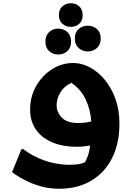

<svg xmlns="http://www.w3.org/2000/svg" viewBox="-20 -900 808 1180"><path d="M343 260Q281 260 228.5 244.5Q176 229 137 209Q98 189 76 173.5Q54 158 54 158L112 16H122Q182 61 250.5 85.5Q319 110 398 113Q429 113 455 110Q481 107 502 97Q513 79 521.5 54Q530 29 534 -6Q513 -2 491.5 0Q470 2 451 2Q367 2 302.5 -24.5Q238 -51 201.5 -102.5Q165 -154 165 -229Q165 -287 186 -338Q207 -389 244 -428.5Q281 -468 328.5 -490.5Q376 -513 429 -513Q481 -513 531.5 -486.5Q582 -460 623 -411Q664 -362 689 -293.5Q714 -225 714 -141Q714 -18 668.5 72Q623 162 540 211Q457 260 343 260ZM328 -252Q328 -211 359.5 -177.5Q391 -144 461 -144Q480 -144 500 -146Q520 -148 541 -154Q536 -226 506.5 -289Q477 -352 418 -391Q373 -369 350.5 -331.5Q328 -294 328 -252ZM415 -735Q385 -735 363.5 -754Q342 -773 342 -807Q342 -842 363.5 -861Q385 -880 415 -880Q446 -880 467 -861Q488 -842 488 -807Q488 -773 467 -754Q446 -735 415 -735ZM519 -584Q486 -584 463 -605Q440 -626 440 -663Q440 -701 463 -721.5Q486 -742 519 -742Q553 -742 576 -721.5Q599 -701 599 -663Q599 -626 576 -605Q553 -584 519 -584ZM338 -565Q305 -565 282 -586Q259 -607 259 -644Q259 -682 282 -703Q305 -724 338 -724Q371 -724 394 -703Q417 -682 417 -644Q417 -607 394 -586Q371 -565 338 -565Z"/></svg>

Font: Kufam
Style: Bold
Weight: 700
Designer: Wael Morcos, Artur Schmal
Foundry: Original Type
Version: Version 1.300; ttfautohint (v1.8.3)